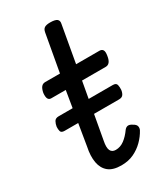

<svg xmlns="http://www.w3.org/2000/svg" viewBox="-187 -806 770 898"><g transform="rotate(-30 197.5 -357.0)"><path d="M195 16Q150 16 126 -3.5Q102 -23 95.5 -58.5Q89 -94 99 -141L145 -420H67Q55 -420 50 -429.5Q45 -439 47 -460Q51 -481 59 -490.5Q67 -500 80 -500H160L196 -701Q199 -718 209 -724Q219 -730 239 -730Q266 -730 276 -722Q286 -714 282 -697L247 -500H373Q386 -500 391.5 -491Q397 -482 393 -460Q390 -440 382 -430Q374 -420 361 -420H233L180 -126Q173 -91 180.5 -75.5Q188 -60 208 -60Q233 -60 254.5 -76Q276 -92 295 -119Q303 -129 313 -130Q323 -131 336 -122Q351 -114 353.5 -103.5Q356 -93 351 -83Q337 -57 314.5 -34.5Q292 -12 262.5 2Q233 16 195 16ZM45 -257Q27 -257 24 -268Q21 -279 22 -292Q24 -306 30.5 -318Q37 -330 55 -330H347Q365 -330 368 -318Q371 -306 370 -292Q369 -279 362.5 -268Q356 -257 339 -257Z"/></g></svg>

Font: Playwrite ZA
Style: Regular
Weight: 400
Designer: Veronika Burian, José Scaglione
Foundry: TypeTogether
Version: Version 1.002